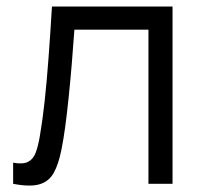

<svg xmlns="http://www.w3.org/2000/svg" viewBox="-20 -560 616 585"><path d="M20 0V-64.3Q50.2 -58.8 65.8 -67.1Q81.5 -75.3 88.9 -95.2Q96.3 -115.2 101.3 -144.7Q109.7 -193.3 116.1 -252.3Q122.5 -311.3 127.8 -382.8Q133.2 -454.2 138.3 -540H505.7V0H432.3V-469.7H206.7Q203 -416.7 198.6 -364.2Q194.2 -311.7 189.2 -263.4Q184.3 -215.2 178.8 -174.6Q173.3 -134 167.3 -104.7Q158.7 -60.2 143.8 -33.5Q129 -6.8 100 1.6Q71 10 20 0Z"/></svg>

Font: Manrope Variable Light
Style: Regular
Weight: 200
Designer: Mikhail Sharanda
Foundry: Mikhail Sharanda
Version: Version 4.505